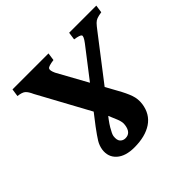

<svg xmlns="http://www.w3.org/2000/svg" viewBox="-158 -775 950 950"><g transform="rotate(-45 317.0 -300.0)"><path d="M628.4 -574.7Q606.9 -571.3 595.5 -567.1Q584 -563 574.7 -553.5Q565.4 -543.9 550.3 -523.9L311.5 -213.9Q274.4 -169.9 257.1 -140.6Q239.7 -111.3 237.8 -98.6Q234.4 -72.3 245.1 -60.5Q255.9 -48.8 272.5 -48.8Q310.5 -48.8 316.9 -96.7Q318.4 -107.4 316.9 -116.7Q315.4 -126 309.6 -141.6Q303.7 -157.2 291 -186L106.4 -524.9Q94.7 -551.3 83 -561.3Q71.3 -571.3 42 -574.7L47.9 -615.2H299.8L293.9 -574.7Q255.4 -569.8 249.3 -560.5Q243.2 -551.3 255.4 -524.9L411.1 -242.7Q434.1 -202.1 444.6 -172.1Q455.1 -142.1 450.7 -109.9Q441.9 -48.3 395 -16.8Q348.1 14.6 271.5 14.6Q210 14.6 177.5 -14.4Q145 -43.5 151.4 -90.8Q155.3 -115.2 168 -136Q180.7 -156.7 209 -194.8L462.9 -523.9Q484.9 -553.2 479.5 -561.3Q474.1 -569.3 438.5 -574.7L444.3 -615.2H634.3Z"/></g></svg>

Font: Gentium Book Plus
Style: Bold Italic
Weight: 700
Italic angle: -8°
Designer: Victor Gaultney, Annie Olsen, Iska Routamaa, Becca Hirsbrunner
Foundry: SIL International
Version: Version 6.101